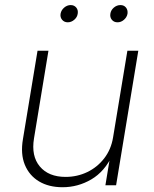

<svg xmlns="http://www.w3.org/2000/svg" viewBox="-20 -745 618 772"><path d="M231.4 7.8Q176.3 7.8 137 -15.6Q97.7 -39.1 79.8 -82.5Q62 -126 72.3 -186L130.9 -541H174.8L116.7 -188.5Q105 -117.7 140.1 -75.7Q175.3 -33.7 243.7 -33.7Q290.5 -33.7 331.1 -53.2Q371.6 -72.8 399.2 -108.6Q426.8 -144.5 434.6 -192.4L492.2 -541H536.1L446.8 0H403.8L423.8 -121.6H432.1Q400.9 -55.2 347.2 -23.7Q293.5 7.8 231.4 7.8ZM452.6 -655.3Q438 -655.3 429.7 -665.5Q421.4 -675.8 423.8 -689.9Q425.8 -704.1 437.7 -714.4Q449.7 -724.6 464.4 -724.6Q478.5 -724.6 486.6 -714.6Q494.6 -704.6 492.7 -689.9Q490.2 -675.8 478.5 -665.5Q466.8 -655.3 452.6 -655.3ZM252.4 -655.3Q238.3 -655.3 229.7 -665.5Q221.2 -675.8 223.6 -689.9Q226.1 -704.1 238 -714.4Q250 -724.6 264.2 -724.6Q278.3 -724.6 286.6 -714.6Q294.9 -704.6 292.5 -689.9Q290.5 -675.8 278.6 -665.5Q266.6 -655.3 252.4 -655.3Z"/></svg>

Font: Inter 17pt ExtraLight
Style: Italic
Weight: 250
Italic angle: -9.3988°
Version: Version 4.001;git-66647c0bb